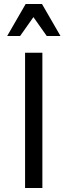

<svg xmlns="http://www.w3.org/2000/svg" viewBox="-20 -945 340 965"><path d="M193 0H106V-680H193ZM215 -764 148 -859 81 -764H16L109 -925H191L284 -764Z"/></svg>

Font: Inria Sans
Style: Regular
Weight: 400
Designer: Black Foundry Team
Foundry: Black Foundry
Version: Version 1.2; ttfautohint (v1.8.3)